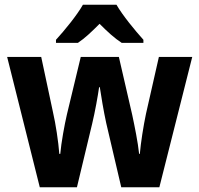

<svg xmlns="http://www.w3.org/2000/svg" viewBox="-20 -786 837 806"><path d="M469 -766H328C304 -723 250 -657 215 -619V-606H307C337 -626 365 -653 398 -686C431 -653 460 -626 491 -606H582V-619C546 -659 495 -721 469 -766ZM426 -269 489 0H649L787 -547H647L593 -309C582 -257 571 -187 567 -140H564C559 -189 545 -257 535 -304L479 -547H319L261 -306C251 -263 237 -187 233 -140H229C225 -192 214 -265 202 -317L153 -547H10L147 0H303L367 -267C379 -317 391 -384 396 -420H399C404 -386 415 -319 426 -269Z"/></svg>

Font: Noto Sans Lao Looped SemiCondensed
Style: Bold
Weight: 700
Width: 4
Designer: Mark Frömberg, Ben Mitchell
Foundry: The Fontpad Ltd
Version: Version 1.002